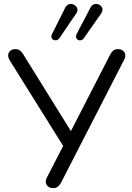

<svg xmlns="http://www.w3.org/2000/svg" viewBox="-20 -966 684 993"><path d="M254.2 6.9Q240.1 6.9 229.7 -0.6Q219.2 -8.1 217.1 -21Q214.9 -33.9 223.7 -50.4L315.8 -228.6V-196.6L29.8 -654.5Q21.1 -669.6 22.5 -682.8Q23.9 -695.9 34.1 -703.9Q44.3 -711.9 59.3 -711.9Q74.7 -711.9 84 -704.4Q93.2 -697 101.5 -682.9L356.1 -272.9H338.9L549.1 -682.4Q555.9 -695.6 564.9 -703.8Q573.9 -711.9 590.3 -711.9Q604.8 -711.9 615 -704.7Q625.2 -697.4 627.6 -684.8Q630 -672.1 620.8 -654.6L296.4 -22.6Q290 -10.4 280.5 -1.7Q271.1 6.9 254.2 6.9ZM287.7 -769.3Q280.9 -760 272.3 -758Q263.8 -756.1 256.5 -759.7Q249.2 -763.3 246.5 -771.4Q243.9 -779.5 248.8 -789.2L316.7 -925Q323.1 -938.3 333.4 -942.7Q343.7 -947.2 354.2 -944.7Q364.8 -942.3 371.8 -935.2Q378.9 -928.1 380.4 -917.6Q381.9 -907 373 -894.7ZM413.1 -767.9Q406.3 -759.1 398 -757.6Q389.7 -756.1 382.6 -760.2Q375.5 -764.3 373.6 -772.3Q371.6 -780.4 376.5 -790.2L447.3 -925.5Q454.2 -938.8 464.4 -943Q474.7 -947.2 485 -944.7Q495.3 -942.3 502.2 -935.2Q509 -928.1 510 -917.6Q511 -907 502.2 -894.7Z"/></svg>

Font: Nunito ExtraLight
Style: Regular
Weight: 200
Designer: Vernon Adams
Foundry: Vernon Adams
Version: Version 3.602